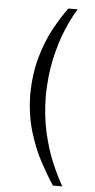

<svg xmlns="http://www.w3.org/2000/svg" viewBox="-59 -768 471 951"><g transform="rotate(5 176.0 -293.0)"><path d="M241.8 147.1Q210.2 99.8 175.5 35.3Q140.8 -29.2 116.5 -111.2Q92.2 -193.2 90.1 -293.8Q92.2 -399.4 116.1 -482.1Q140 -564.8 174.7 -627.4Q209.4 -689.9 241.2 -733.1H287.8Q259.4 -688 232.4 -623.3Q205.4 -558.7 187.2 -475.5Q169.1 -392.4 167.7 -291Q169.1 -193.3 187.4 -112Q205.8 -30.7 233.2 34Q260.6 98.8 288.4 147.1Z"/></g></svg>

Font: Panamera Thin
Style: Regular
Weight: 100
Designer: Bastien Sozeau
Foundry: NBR — Bastien Sozeau
Version: Version 3.003;gftools[0.9.33]